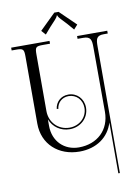

<svg xmlns="http://www.w3.org/2000/svg" viewBox="-112 -963 880 1222"><g transform="rotate(-10 328.0 -352.0)"><path d="M355 -891H327L225 -791L250 -763L287 -806C315 -837 336 -855 339 -870H343C346 -855 368 -837 396 -806L433 -763L458 -791ZM18 -719V-701H44C92 -701 98 -696 98 -648V-214C98 -81 197 8 333 8C442.7 8 523.7 -49.9 551 -142V187H561V-214V-572V-630C561 -678 565 -701 613 -701H639V-719H444V-701H481C529 -701 533.9 -678 534 -630L535 -214C535 -97 453 -19 333 -19C240 -19 169 -86 169 -187V-228.8C189.1 -177.4 237.7 -143 296 -143C366 -143 421 -194 421 -261C421 -319 379 -362 324 -362C274 -362 241 -327 236 -285L246 -283C250 -320 279 -352 324 -352C373 -352 411 -314 411 -261C411 -200 361 -153 296 -153C225 -153 169 -208 169 -283V-648C169 -696 174 -701 222 -701H266V-719Z"/></g></svg>

Font: FoglihtenNo04
Style: Regular
Weight: 500
Designer: gluk (gluksza@wp.pl)
Foundry: gluk (gluksza@wp.pl)
Version: Version 0.70